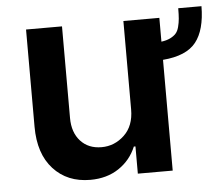

<svg xmlns="http://www.w3.org/2000/svg" viewBox="-46 -625 788 683"><g transform="rotate(-5 348.5 -283.5)"><path d="M614.3 -573.7H697.3Q696.8 -488.8 662.6 -445.6Q628.4 -402.3 544.4 -395.5V0H419.9V-97.2H414.1Q394.5 -49.8 351.8 -21.2Q309.1 7.3 250 7.3Q168 7.3 118.2 -47.1Q68.4 -101.6 68.4 -198.2V-545.4H196.8V-218.3Q196.8 -166.5 224.9 -135.7Q252.9 -105 299.8 -105Q346.2 -105 381.1 -137.9Q416 -170.9 416 -229.5V-545.4H544.4V-460.4Q563 -462.9 575.9 -469.2Q588.9 -475.6 596.4 -483.9Q604 -492.2 607.9 -507.1Q611.8 -522 613 -536.4Q614.3 -550.8 614.3 -573.7Z"/></g></svg>

Font: Interop SemBd
Style: Regular
Weight: 600
Designer: Rasmus Andersson, Google, Jang Haemin
Foundry: jhaemin
Version: Version 1.007